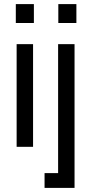

<svg xmlns="http://www.w3.org/2000/svg" viewBox="-20 -715 449 935"><path d="M61 -500H141V0H61ZM145 -603V-695H57V-603ZM197 128H263V-500H343V200H197ZM352 -603V-695H264V-603Z"/></svg>

Font: CyStack Display
Style: Regular
Weight: 400
Designer: Weizhong Zhang
Foundry: 本地遙控
Version: Version 1.000;Glyphs 3.1.2 (3151)